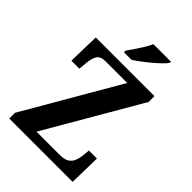

<svg xmlns="http://www.w3.org/2000/svg" viewBox="-266 -1044 1157 1157"><g transform="rotate(45 312.5 -465.5)"><path d="M39 0V-49L390 -654H206Q162 -654 147.5 -629Q133 -604 130 -564L125 -511H57L62 -714H562V-664L211 -60H411Q450 -60 470.5 -74Q491 -88 499.5 -110.5Q508 -133 510 -158L515 -203H583L579 0ZM245 -784Q259 -804 276.5 -830Q294 -856 310.5 -882.5Q327 -909 336 -931H485V-921Q477 -908 457 -888.5Q437 -869 411 -847Q385 -825 358.5 -805Q332 -785 310 -771H245Z"/></g></svg>

Font: Noto Serif Sinhala SemiCondensed
Style: Bold
Weight: 700
Width: 4
Designer: Jelle Bosma - Monotype Design Team
Foundry: Monotype Imaging Inc.
Version: Version 2.007; ttfautohint (v1.8.4.7-5d5b)